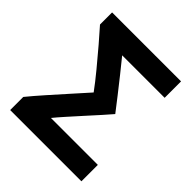

<svg xmlns="http://www.w3.org/2000/svg" viewBox="-191 -818 943 943"><g transform="rotate(45 280.0 -346.5)"><path d="M31 0V-91Q62 -129 102 -174Q142 -219 183.5 -265.5Q225 -312 260 -351Q230 -392 190 -440.5Q150 -489 111.5 -534Q73 -579 46 -609V-693H525V-579H230Q258 -545 290 -504.5Q322 -464 353.5 -424Q385 -384 410 -351Q395 -333 367 -302Q339 -271 307 -235.5Q275 -200 246 -167.5Q217 -135 200 -114H526V0Z"/></g></svg>

Font: Ubuntu Sans Mono
Style: Bold
Weight: 700
Monospace: yes
Designer: Dalton Maag Ltd
Foundry: Dalton Maag Ltd
Version: Version 1.006